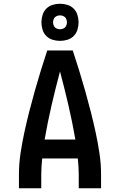

<svg xmlns="http://www.w3.org/2000/svg" viewBox="-20 -1004 640 1024"><path d="M81 0V-74Q81 -130 89.5 -186.5Q98 -243 110 -298.5Q122 -354 136 -409Q150 -464 165.5 -518.5Q181 -573 197.5 -627Q214 -681 232 -735H368Q386 -681 402.5 -627Q419 -573 434.5 -518.5Q450 -464 464 -409Q478 -354 490 -298.5Q502 -243 510.5 -186.5Q519 -130 519 -74V0H400V-74Q400 -95 398.5 -116.5Q397 -138 395 -159H205Q203 -138 201.5 -116.5Q200 -95 200 -74V0ZM218 -260H382Q366 -352 345 -442.5Q324 -533 300 -623Q276 -533 255 -442.5Q234 -352 218 -260ZM300 -786Q280 -786 260.5 -792Q241 -798 227 -812Q213 -826 207 -845.5Q201 -865 201 -885Q201 -905 207 -924.5Q213 -944 227 -958Q241 -972 260.5 -978Q280 -984 300 -984Q320 -984 339.5 -978Q359 -972 373 -958Q387 -944 393 -924.5Q399 -905 399 -885Q399 -865 393 -845.5Q387 -826 373 -812Q359 -798 339.5 -792Q320 -786 300 -786ZM300 -848Q307 -848 314.5 -850.5Q322 -853 327 -858Q332 -863 334.5 -870.5Q337 -878 337 -885Q337 -892 334.5 -899.5Q332 -907 327 -912Q322 -917 314.5 -919.5Q307 -922 300 -922Q293 -922 285.5 -919.5Q278 -917 273 -912Q268 -907 265.5 -899.5Q263 -892 263 -885Q263 -878 265.5 -870.5Q268 -863 273 -858Q278 -853 285.5 -850.5Q293 -848 300 -848Z"/></svg>

Font: Iosevka Book
Style: Bold
Weight: 700
Designer: Belleve Invis
Foundry: Belleve Invis
Version: Version 28.0.7; ttfautohint (v1.8.3)